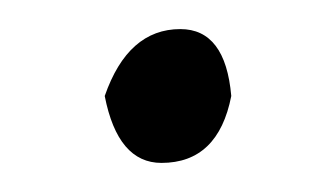

<svg xmlns="http://www.w3.org/2000/svg" viewBox="-20 -351 222 132"><path d="M104 -331Q135 -331 139 -285Q130 -239 91 -239Q61 -239 52 -285Q68 -331 104 -331Z"/></svg>

Font: Just Me Again Down Here
Style: Regular
Weight: 400
Designer: Kimberly Geswein
Foundry: Kimberly Geswein
Version: Version 1.002 2007